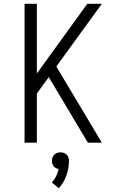

<svg xmlns="http://www.w3.org/2000/svg" viewBox="-20 -755 640 1016"><path d="M110 0V-735H175V-366L442 -735H519L278 -403L519 0H445L238 -347L175 -260V0ZM291 241 255 211Q268 196 277 177.5Q286 159 290 140Q290 140 290 140Q290 140 290 140Q283 138 276 134.5Q269 131 264 125Q259 119 257 111Q255 103 255 96Q255 87 258 78Q261 69 267.5 63Q274 57 282.5 54Q291 51 300 51Q309 51 317.5 54Q326 57 332.5 63Q339 69 342 78Q345 87 345 96Q345 135 331.5 173.5Q318 212 291 241Z"/></svg>

Font: Iosevka Custom Light Extended
Style: Regular
Weight: 300
Width: 7
Monospace: yes
Designer: Belleve Invis
Foundry: Belleve Invis
Version: Version 11.2.4; ttfautohint (v1.8.4)